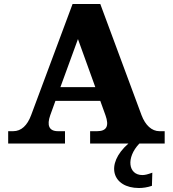

<svg xmlns="http://www.w3.org/2000/svg" viewBox="-20 -720 867 963"><path d="M690 -142 483 -700H344L136 -142C117 -91 87 -62 46 -62H21V0H306V-62H271C226 -62 214 -91 232 -142L258 -214H483L509 -142C528 -89 516 -62 467 -62H432V0H624C504 105 544 223 677 223C696 223 719 220 742 212L744 146C720 155 707 158 694 158C623 158 611 71 679 0H806V-62H780C741 -62 709 -92 690 -142ZM283 -283 371 -524 458 -283Z"/></svg>

Font: LT Superior Serif ExtraBold
Style: Regular
Weight: 800
Designer: Daniel Lyons
Foundry: LyonsType
Version: Version 2.120;FEAKit 1.0